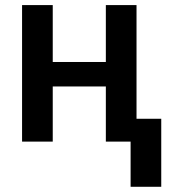

<svg xmlns="http://www.w3.org/2000/svg" viewBox="-20 -548 671 743"><path d="M65.4 0ZM508.3 0H389.6V-213.4H184.1V0H65.4V-528.3H184.1V-308.1H389.6V-528.3H508.3ZM604 174.8H485.4V-88.4H604Z"/></svg>

Font: Roboto Medium
Style: Regular
Weight: 500
Designer: Google
Version: Version 2.134; 2016; ttfautohint (v1.6)